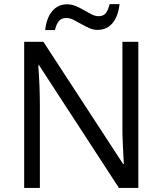

<svg xmlns="http://www.w3.org/2000/svg" viewBox="-20 -918 794 938"><path d="M655.8 0H561L170.9 -599.1H167Q174.8 -493.7 174.8 -405.8V0H98.1V-713.9H191.9L581.1 -117.2H585Q584 -130.4 580.6 -201.9Q577.1 -273.4 578.1 -304.2V-713.9H655.8ZM456.5 -772Q435.5 -772 415.5 -781Q395.5 -790 376.2 -801Q356.9 -812 339.1 -821Q321.3 -830.1 304.7 -830.1Q280.3 -830.1 267.8 -815.4Q255.4 -800.8 248.5 -771H200.7Q207 -830.1 235.1 -863.5Q263.2 -897 307.6 -897Q330.1 -897 351.1 -887.9Q372.1 -878.9 391.1 -867.9Q410.2 -856.9 427.7 -847.9Q445.3 -838.9 460.9 -838.9Q484.9 -838.9 496.6 -853.3Q508.3 -867.7 515.6 -897.9H564Q557.6 -838.9 530 -805.4Q502.4 -772 456.5 -772Z"/></svg>

Font: Open Sans ACDW
Style: acdw
Weight: 400
Foundry: Ascender Corporation
Version: Version 1.10